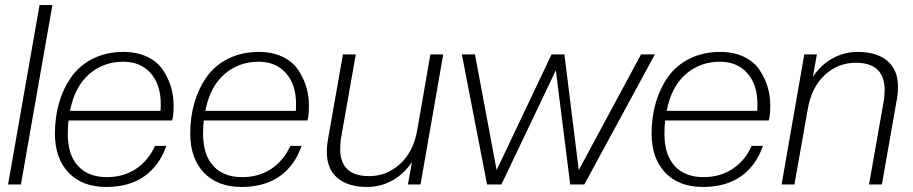

<svg xmlns="http://www.w3.org/2000/svg" viewBox="-20 -732 3622 762"><path d="M63 0H12L137 -712H188Z M402 10Q306 10 252 -47Q198 -104 198 -202Q198 -267 214.5 -324Q231 -381 263.5 -427Q296 -473 349.5 -499.5Q403 -526 470 -526Q524 -526 564.5 -506.5Q605 -487 626.5 -454.5Q648 -422 658.5 -387Q669 -352 669 -314Q669 -272 663 -254H252Q249 -235 249 -201Q249 -117 290 -73Q331 -29 404 -29Q471 -29 520.5 -62.5Q570 -96 595 -153H640Q613 -75 553 -32.5Q493 10 402 10ZM469 -487Q390 -487 333 -437Q276 -387 258 -292H617Q618 -301 618 -319Q618 -396 578 -441.5Q538 -487 469 -487Z M939 10Q843 10 789 -47Q735 -104 735 -202Q735 -267 751.5 -324Q768 -381 800.5 -427Q833 -473 886.5 -499.5Q940 -526 1007 -526Q1061 -526 1101.5 -506.5Q1142 -487 1163.5 -454.5Q1185 -422 1195.5 -387Q1206 -352 1206 -314Q1206 -272 1200 -254H789Q786 -235 786 -201Q786 -117 827 -73Q868 -29 941 -29Q1008 -29 1057.5 -62.5Q1107 -96 1132 -153H1177Q1150 -75 1090 -32.5Q1030 10 939 10ZM1006 -487Q927 -487 870 -437Q813 -387 795 -292H1154Q1155 -301 1155 -319Q1155 -396 1115 -441.5Q1075 -487 1006 -487Z M1437 10Q1362 10 1319.5 -25.5Q1277 -61 1277 -130Q1277 -154 1281 -175L1341 -516H1392L1333 -181Q1330 -157 1330 -138Q1332 -33 1445 -33Q1515 -33 1568 -81.5Q1621 -130 1636 -216L1688 -516H1739L1649 0H1599L1615 -89Q1584 -42 1537.5 -16Q1491 10 1437 10Z M2299 0H2243L2186 -453L1970 0H1913L1813 -516H1865L1951 -57L2169 -516H2220L2277 -57L2524 -516H2579Z M2770 10Q2674 10 2620 -47Q2566 -104 2566 -202Q2566 -267 2582.5 -324Q2599 -381 2631.5 -427Q2664 -473 2717.5 -499.5Q2771 -526 2838 -526Q2892 -526 2932.5 -506.5Q2973 -487 2994.5 -454.5Q3016 -422 3026.5 -387Q3037 -352 3037 -314Q3037 -272 3031 -254H2620Q2617 -235 2617 -201Q2617 -117 2658 -73Q2699 -29 2772 -29Q2839 -29 2888.5 -62.5Q2938 -96 2963 -153H3008Q2981 -75 2921 -32.5Q2861 10 2770 10ZM2837 -487Q2758 -487 2701 -437Q2644 -387 2626 -292H2985Q2986 -301 2986 -319Q2986 -396 2946 -441.5Q2906 -487 2837 -487Z M3480 0H3429L3488 -335Q3491 -359 3491 -378Q3489 -483 3376 -483Q3306 -483 3253.5 -434.5Q3201 -386 3186 -300L3133 0H3082L3172 -516H3222L3206 -427Q3237 -474 3283.5 -500Q3330 -526 3384 -526Q3459 -526 3501.5 -490.5Q3544 -455 3544 -386Q3544 -362 3540 -341Z"/></svg>

Font: Creato Display Light
Style: Italic
Weight: 300
Italic angle: -10°
Version: Version 1.000